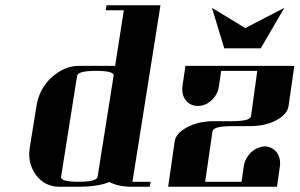

<svg xmlns="http://www.w3.org/2000/svg" viewBox="-20 -712 1145 732"><path d="M621.1 0 646 -172.9Q650.4 -204.1 693.8 -227.1Q737.3 -250 794.9 -250H865.2Q934.1 -250 937 -269L960.9 -441.9H823.2L814.9 -384.8Q810.5 -352.1 787.1 -330.1Q763.7 -308.1 733.9 -308.1Q705.6 -308.1 688 -330.1Q674.8 -346.7 674.8 -371.1Q674.8 -379.9 675.8 -384.8L687 -460.9H1102.1L1080.1 -308.1Q1075.7 -275.9 1032.2 -252.9Q990.2 -231 931.2 -231H861.8Q793 -231 790 -210.9L762.2 -19H900.9L909.2 -77.1Q913.6 -107.4 937 -130.9Q960 -152.3 988.8 -153.8Q1016.6 -153.8 1035.2 -130.9Q1047.9 -113.3 1047.9 -89.8Q1047.9 -81.1 1046.9 -77.1L1036.1 0ZM788.1 -682.1 915 -605 1064 -682.1 974.1 -527.8H835ZM91.3 -125Q91.3 -133.3 94.2 -153.8L119.1 -308.1Q129.4 -373 175.8 -416Q224.6 -460.9 280.8 -460.9H418.9L452.1 -672.9H382.8L386.2 -691.9H591.8L484.9 -19H554.2L550.8 0H481.9Q431.2 0 397 -18.1Q354.5 0 275.9 0H207Q150.4 0 117.2 -44.9Q91.3 -80.6 91.3 -125ZM212.9 -38.1Q210 -19 278.8 -19Q349.1 -19 352.1 -38.1L413.1 -422.9Q416 -441.9 346.2 -441.9Q276.9 -441.9 273.9 -422.9Z"/></svg>

Font: Hjet
Style: Italic
Weight: 400
Designer: T. Christopher White
Version: Version 1.2